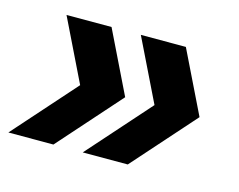

<svg xmlns="http://www.w3.org/2000/svg" viewBox="-92 -529 682 547"><g transform="rotate(15 248.5 -256.0)"><path d="M102.5 -73.2H-30.3L132.3 -256.3L43 -439.5H175.8L265.1 -256.3ZM321.8 -73.2H189L351.6 -256.3L262.2 -439.5H395L484.4 -256.3Z"/></g></svg>

Font: Sansation
Style: Bold Italic
Weight: 700
Designer: Bernd Montag
Version: Version 1.301